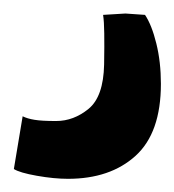

<svg xmlns="http://www.w3.org/2000/svg" viewBox="-24 -37 258 284"><path d="M76.5 227.5Q56 227.5 30.5 223Q5 218.5 -3.5 213L9.5 135Q16.5 138.5 27 140.2Q37.5 142 59 142Q85 142 107 124Q129 106 130 58.5Q130.5 29.5 130.2 12.2Q130 -5 128.5 -15L161.5 -17L190.5 -15Q200.5 0 207.2 27.2Q214 54.5 214 87Q214 159.5 176.5 193.5Q139 227.5 76.5 227.5Z"/></svg>

Font: Koeln Type Sans
Style: Italic
Weight: 400
Italic angle: -7.5°
Designer: Eben Sorkin
Foundry: Eben Sorkin
Version: Version 2.001